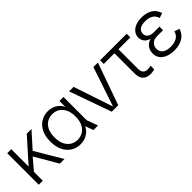

<svg xmlns="http://www.w3.org/2000/svg" viewBox="148 -1355 2200 2200"><g transform="rotate(-45 1248.0 -255.5)"><path d="M95 -102V-230H131L381 -511H458L275 -307L260 -296ZM65 0V-511H130V0ZM407 0 230 -303 276 -348 482 0Z M735 12Q671 12 619.5 -19Q568 -50 538 -110Q508 -170 508 -256Q508 -342 538 -401.5Q568 -461 619.5 -492Q671 -523 735 -523Q768 -523 801 -512.5Q834 -502 863 -478.5Q892 -455 910 -417H911V-511H976V-135L1025 0H951L916 -97H915Q895 -57 865 -33Q835 -9 801.5 1.5Q768 12 735 12ZM746 -48Q793 -48 831.5 -71Q870 -94 893 -140Q916 -186 916 -256Q916 -325 892.5 -371.5Q869 -418 831 -440.5Q793 -463 746 -463Q699 -463 660.5 -440.5Q622 -418 599 -372Q576 -326 576 -256Q576 -186 599 -140Q622 -94 660.5 -71Q699 -48 746 -48Z M1248 0 1067 -511H1140L1300 -33H1301L1461 -511H1534L1353 0Z M1871 10Q1808 10 1775.5 -23.5Q1743 -57 1743 -126V-479H1808V-134Q1808 -93 1827.5 -72Q1847 -51 1883 -51Q1894 -51 1907 -53Q1920 -55 1935 -61V-1Q1920 5 1904.5 7.5Q1889 10 1871 10ZM1570 -452V-511H2001V-452Z M2256 12Q2162 12 2106.5 -28.5Q2051 -69 2051 -142Q2051 -188 2076 -224.5Q2101 -261 2154 -276Q2106 -290 2084.5 -320Q2063 -350 2063 -385Q2063 -426 2086.5 -457Q2110 -488 2152 -505.5Q2194 -523 2251 -523Q2330 -523 2383 -490.5Q2436 -458 2456 -391L2396 -371Q2382 -420 2343.5 -441.5Q2305 -463 2250 -463Q2191 -463 2161 -440.5Q2131 -418 2131 -380Q2131 -344 2157.5 -323.5Q2184 -303 2231 -303H2324V-245H2228Q2174 -245 2146.5 -216Q2119 -187 2119 -149Q2119 -99 2154 -73.5Q2189 -48 2255 -48Q2311 -48 2352 -70.5Q2393 -93 2407 -144L2469 -123Q2447 -54 2390.5 -21Q2334 12 2256 12Z"/></g></svg>

Font: TikTok Sans 24pt Light
Style: Regular
Weight: 300
Version: Version 4.000